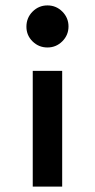

<svg xmlns="http://www.w3.org/2000/svg" viewBox="-20 -523 352 713"><path d="M101.6 -259.8H210.9V169.9H101.6ZM156.2 -502.9Q188.5 -502.9 211.4 -480Q234.4 -457 234.4 -424.8Q234.4 -392.6 211.4 -369.6Q188.5 -346.7 156.2 -346.7Q124 -346.7 101.1 -369.1Q78.1 -391.6 78.1 -423.8Q78.1 -457 101.1 -480Q124 -502.9 156.2 -502.9Z"/></svg>

Font: Sen
Style: Bold
Weight: 700
Designer: Kosal Sen, Philatype
Foundry: Philatype
Version: Version 2.000;gftools[0.9.31]